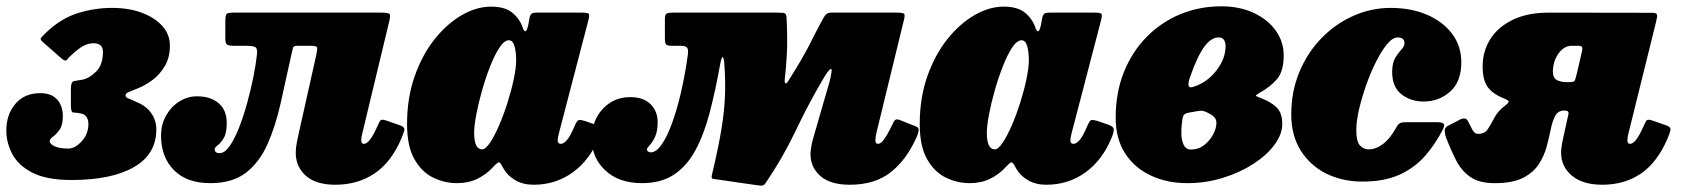

<svg xmlns="http://www.w3.org/2000/svg" viewBox="-46 -560 5331 608"><path d="M-26 -146.5Q-26 -197.5 2.8 -231.2Q31.5 -265 81.5 -265Q117 -265 135 -244.8Q153 -224.5 153 -192Q153 -164 142.8 -149.5Q132.5 -135 122 -127.5Q111.5 -120 111.5 -113Q111.5 -104 127 -96.8Q142.5 -89.5 170 -89.5Q192 -89.5 213 -113Q234 -136.5 234 -167.5Q234 -181 227.5 -190.2Q221 -199.5 206 -201.5Q193.5 -203.5 186 -203.8Q178.5 -204 178.5 -226V-280Q178.5 -302 189.8 -303.5Q201 -305 216.5 -308Q236.5 -312 258.2 -333.2Q280 -354.5 280 -396Q280 -423 250 -423Q233 -423 217.2 -414.2Q201.5 -405.5 179.5 -385Q170 -376.5 165.8 -370.5Q161.5 -364.5 150.5 -373.5L90.5 -426Q79.5 -435 84 -440.2Q88.5 -445.5 97.5 -454.5Q146 -501.5 199.8 -518.2Q253.5 -535 308.5 -535Q363 -535 404.2 -519.2Q445.5 -503.5 468.8 -476.8Q492 -450 492 -416Q492 -377.5 475.8 -350.5Q459.5 -323.5 437 -306.8Q414.5 -290 394.5 -282Q369 -271.5 360.2 -267.8Q351.5 -264 351.5 -257.5Q351.5 -251.5 361.8 -247.8Q372 -244 386 -237Q416.5 -225 432.8 -202Q449 -179 449 -150Q449 -71.5 378 -30.8Q307 10 180.5 10Q102 10 57 -13Q12 -36 -7 -72Q-26 -108 -26 -146.5Z M464 -130Q464 -166 480 -194.2Q496 -222.5 522 -238.8Q548 -255 578 -255Q621 -255 646.5 -233Q672 -211 672 -171Q672 -138.5 662.5 -122.8Q653 -107 643.5 -100.2Q634 -93.5 634 -87Q634 -75 649.5 -75Q665.5 -75 681.2 -97.5Q697 -120 711.2 -156.5Q725.5 -193 737 -235Q748.5 -277 756.5 -317Q764.5 -357 767.5 -386Q770 -407 762 -411Q754 -415 733 -415H696.5Q680 -415 673.8 -418.2Q667.5 -421.5 667.5 -439V-491Q667.5 -509.5 670.8 -514.8Q674 -520 692.5 -520H1160Q1185 -520 1188 -515.2Q1191 -510.5 1186 -490L1101.5 -138.5Q1098 -125.5 1098 -116Q1098 -104.5 1106.5 -104.5Q1124.5 -104.5 1149 -160Q1155.5 -175.5 1159.5 -179.2Q1163.5 -183 1178 -178L1222.5 -162.5Q1237 -157 1234 -146.2Q1231 -135.5 1224.5 -120Q1192 -45 1139 -10Q1086 25 1016 25Q954.5 25 922.5 -3.5Q890.5 -32 890.5 -77Q890.5 -91.5 894.2 -110Q898 -128.5 900.5 -140L955.5 -386Q959.5 -404.5 958 -409.8Q956.5 -415 939.5 -415H896.5Q883.5 -415 882 -409.2Q880.5 -403.5 877.5 -390.5Q859.5 -308.5 843 -234.5Q826.5 -160.5 801 -103.2Q775.5 -46 732.8 -13Q690 20 620 20Q545.5 20 504.8 -21.2Q464 -62.5 464 -130Z M1851.5 -126Q1822.5 -54 1768.2 -14.5Q1714 25 1644 25Q1610.5 25 1586 10.8Q1561.5 -3.5 1549.5 -24.5Q1543 -36 1541 -39.5Q1535.5 -48 1530.8 -45.2Q1526 -42.5 1515 -30.5Q1494.5 -8 1466 6Q1437.5 20 1401.5 20Q1361.5 20 1325.2 2.2Q1289 -15.5 1266 -56.5Q1243 -97.5 1243 -167.5Q1243 -250 1267 -318.2Q1291 -386.5 1330.2 -435.8Q1369.5 -485 1416.2 -512Q1463 -539 1509 -539Q1552.5 -539 1575.8 -520.2Q1599 -501.5 1609 -473.5Q1612 -462 1617.2 -461Q1622.5 -460 1627 -482L1631 -504Q1633 -513 1637.2 -516.5Q1641.5 -520 1654.5 -520H1798.5Q1816.5 -520 1818.8 -515.5Q1821 -511 1817.5 -497L1724 -138.5Q1723 -134 1721.5 -127Q1720 -120 1720 -116Q1720 -104.5 1730 -104.5Q1738.5 -104.5 1749 -116Q1759.5 -127.5 1774.5 -163Q1781 -177.5 1785.8 -179.5Q1790.5 -181.5 1807.5 -176.5L1842 -164.5Q1855 -159.5 1857 -152.5Q1859 -145.5 1851.5 -126ZM1588.5 -370Q1588.5 -395 1583.2 -413.8Q1578 -432.5 1565.5 -432.5Q1551 -432.5 1535.8 -409.5Q1520.5 -386.5 1506.2 -350.2Q1492 -314 1480.5 -273.5Q1469 -233 1462.2 -197.2Q1455.5 -161.5 1455.5 -140Q1455.5 -87 1480.5 -87Q1491.5 -87 1505.8 -108.2Q1520 -129.5 1534.5 -163Q1549 -196.5 1561.2 -235.2Q1573.5 -274 1581 -309.8Q1588.5 -345.5 1588.5 -370Z M2816 -495 2729.5 -140Q2728.5 -135.5 2727.2 -128Q2726 -120.5 2726 -116.5Q2726 -104.5 2734.5 -104.5Q2743 -104.5 2753.2 -118.2Q2763.5 -132 2780 -166Q2784.5 -176.5 2788.8 -180Q2793 -183.5 2802 -180.5L2853.5 -160Q2863 -157 2863 -149.2Q2863 -141.5 2858 -129Q2827 -57 2776.5 -16Q2726 25 2645 25Q2583.5 25 2552 -2.5Q2520.5 -30 2520.5 -73Q2520.5 -78.5 2522.8 -93.5Q2525 -108.5 2528.5 -120L2580.5 -300Q2592.5 -346.5 2584 -341.5Q2575.5 -336.5 2556.5 -303Q2514 -230.5 2473.2 -145Q2432.5 -59.5 2377.5 21Q2372.5 28.5 2362.5 27.8Q2352.5 27 2344 25.5L2213 6.5Q2207.5 5.5 2207.5 1.2Q2207.5 -3 2209.5 -11Q2229.5 -95 2238.8 -152.5Q2248 -210 2249.8 -256.5Q2251.5 -303 2248 -353.5Q2246.5 -377.5 2242.8 -379Q2239 -380.5 2234.5 -356.5Q2219.5 -273 2201.5 -204Q2183.5 -135 2156.5 -84.8Q2129.5 -34.5 2088.5 -7.2Q2047.5 20 1987 20Q1914.5 20 1871.2 -20Q1828 -60 1828 -120Q1828 -178 1862.8 -215.2Q1897.5 -252.5 1950 -252.5Q1991.5 -252.5 2014 -230.2Q2036.5 -208 2036.5 -173.5Q2036.5 -143.5 2028 -126Q2019.5 -108.5 2011 -99.8Q2002.5 -91 2002.5 -87.5Q2002.5 -82.5 2006.8 -80Q2011 -77.5 2014.5 -77.5Q2032 -77.5 2049.2 -102.2Q2066.5 -127 2082.2 -170.2Q2098 -213.5 2110.8 -268.8Q2123.5 -324 2132 -385.5Q2134.5 -402.5 2130 -408.8Q2125.5 -415 2108.5 -415H2082Q2066.5 -415 2063 -419.5Q2059.5 -424 2059.5 -440V-500Q2059.5 -514.5 2065.2 -517.2Q2071 -520 2084.5 -520H2417Q2434.5 -520 2439.5 -517.8Q2444.5 -515.5 2445 -500Q2448 -435 2445.8 -390.5Q2443.5 -346 2439 -308.5Q2438 -299.5 2441 -296.5Q2444 -293.5 2449.5 -302.5Q2474.5 -342 2489.5 -367.8Q2504.5 -393.5 2514.8 -413.5Q2525 -433.5 2535.5 -454.2Q2546 -475 2562 -504Q2570.5 -520 2585 -520H2794.5Q2814 -520 2817.2 -516Q2820.5 -512 2816 -495Z M3475 -126Q3446 -54 3391.8 -14.5Q3337.5 25 3267.5 25Q3234 25 3209.5 10.8Q3185 -3.5 3173 -24.5Q3166.5 -36 3164.5 -39.5Q3159 -48 3154.2 -45.2Q3149.5 -42.5 3138.5 -30.5Q3118 -8 3089.5 6Q3061 20 3025 20Q2985 20 2948.8 2.2Q2912.5 -15.5 2889.5 -56.5Q2866.5 -97.5 2866.5 -167.5Q2866.5 -250 2890.5 -318.2Q2914.5 -386.5 2953.8 -435.8Q2993 -485 3039.8 -512Q3086.5 -539 3132.5 -539Q3176 -539 3199.2 -520.2Q3222.5 -501.5 3232.5 -473.5Q3235.5 -462 3240.8 -461Q3246 -460 3250.5 -482L3254.5 -504Q3256.5 -513 3260.8 -516.5Q3265 -520 3278 -520H3422Q3440 -520 3442.2 -515.5Q3444.5 -511 3441 -497L3347.5 -138.5Q3346.5 -134 3345 -127Q3343.5 -120 3343.5 -116Q3343.5 -104.5 3353.5 -104.5Q3362 -104.5 3372.5 -116Q3383 -127.5 3398 -163Q3404.5 -177.5 3409.2 -179.5Q3414 -181.5 3431 -176.5L3465.5 -164.5Q3478.5 -159.5 3480.5 -152.5Q3482.5 -145.5 3475 -126ZM3212 -370Q3212 -395 3206.8 -413.8Q3201.5 -432.5 3189 -432.5Q3174.5 -432.5 3159.2 -409.5Q3144 -386.5 3129.8 -350.2Q3115.5 -314 3104 -273.5Q3092.5 -233 3085.8 -197.2Q3079 -161.5 3079 -140Q3079 -87 3104 -87Q3115 -87 3129.2 -108.2Q3143.5 -129.5 3158 -163Q3172.5 -196.5 3184.8 -235.2Q3197 -274 3204.5 -309.8Q3212 -345.5 3212 -370Z M3487 -187.5Q3487 -266.5 3512.8 -331Q3538.5 -395.5 3584.5 -442.5Q3630.5 -489.5 3691.2 -514.8Q3752 -540 3821.5 -540Q3879.5 -540 3924 -519.2Q3968.5 -498.5 3993.8 -463.2Q4019 -428 4019 -384.5Q4019 -335 3998.5 -310.2Q3978 -285.5 3941 -265Q3929.5 -258 3930.8 -256.5Q3932 -255 3950 -248Q3978 -237.5 3996.2 -220.2Q4014.5 -203 4014.5 -167.5Q4014.5 -135 3990 -101.8Q3965.5 -68.5 3923 -41Q3880.5 -13.5 3826.5 3.2Q3772.5 20 3713 20Q3650.5 20 3599 -3.8Q3547.5 -27.5 3517.2 -73.8Q3487 -120 3487 -187.5ZM3734.5 -285.5Q3776.5 -299 3805.8 -336.5Q3835 -374 3835 -414.5Q3835 -425.5 3830 -433.5Q3825 -441.5 3812.5 -441.5Q3789 -441.5 3767 -411.2Q3745 -381 3722 -314.5Q3708.5 -275.5 3734.5 -285.5ZM3751.5 -209Q3743 -207.5 3733.8 -206Q3724.5 -204.5 3717 -203Q3705.5 -200.5 3702 -194.8Q3698.5 -189 3697 -172.5Q3694.5 -155.5 3695 -135.5Q3695.5 -115.5 3702.5 -101Q3709.5 -86.5 3726 -86.5Q3749.5 -86.5 3767.5 -100.8Q3785.5 -115 3795.8 -134.8Q3806 -154.5 3806 -170.5Q3806 -183.5 3797 -191.2Q3788 -199 3774.5 -205Q3762.5 -210.5 3751.5 -209Z M4581.5 -363Q4581.5 -301 4546 -269.8Q4510.5 -238.5 4462.5 -238.5Q4420.5 -238.5 4391.2 -262Q4362 -285.5 4362.5 -334Q4363 -362 4372.8 -377.8Q4382.5 -393.5 4392 -403.5Q4401.5 -413.5 4401.5 -423Q4401.5 -441.5 4380 -441.5Q4364 -441.5 4346.2 -420Q4328.5 -398.5 4311.2 -364Q4294 -329.5 4280 -289.8Q4266 -250 4257.5 -213Q4249 -176 4249 -150Q4248.5 -113 4260 -100Q4271.5 -87 4288.5 -87Q4311 -87 4333.2 -103.8Q4355.5 -120.5 4374.5 -154.5Q4379 -163.5 4384.5 -168.2Q4390 -173 4405.5 -173H4504.5Q4520.5 -173 4525.2 -168.5Q4530 -164 4523.5 -151Q4500.5 -105.5 4468 -67.8Q4435.5 -30 4387.2 -7.5Q4339 15 4268.5 15Q4205 15 4154 -10.2Q4103 -35.5 4073 -83.2Q4043 -131 4043 -197.5Q4043 -270.5 4068.8 -332.2Q4094.5 -394 4139 -439.5Q4183.5 -485 4240 -510Q4296.5 -535 4357.5 -535Q4422.5 -535 4473 -513.2Q4523.5 -491.5 4552.5 -452.8Q4581.5 -414 4581.5 -363Z M4532.5 -126Q4530.5 -132 4529 -144Q4527.5 -156 4541 -162.5L4579.5 -182.5Q4597 -189.5 4603 -175.5Q4610.5 -160 4617.2 -148Q4624 -136 4634 -136Q4655.5 -136 4665.5 -151.2Q4675.5 -166.5 4686.5 -187.8Q4697.5 -209 4722 -227Q4731.5 -234.5 4731.5 -238.2Q4731.5 -242 4717.5 -248Q4682 -261.5 4665.5 -283.8Q4649 -306 4649 -350Q4649 -397.5 4673.2 -436Q4697.5 -474.5 4744.2 -497.2Q4791 -520 4859 -520L5186 -519.5Q5200 -519.5 5201.2 -513.2Q5202.5 -507 5198 -490L5111 -138.5Q5107.5 -125.5 5107.5 -116Q5107.5 -104.5 5116 -104.5Q5134 -104.5 5158.5 -160Q5165 -175.5 5169 -179.2Q5173 -183 5187.5 -178L5232 -162.5Q5246.5 -157 5243.5 -146.2Q5240.5 -135.5 5234 -120Q5201.5 -45 5149.8 -10Q5098 25 5028 25Q4966.5 25 4932 -3.5Q4897.5 -32 4897.5 -77Q4897.5 -88 4900 -102.2Q4902.5 -116.5 4905 -127.5L4920.5 -197.5Q4923.5 -210 4909 -210H4908Q4888 -210 4879 -193.5Q4870 -177 4864.8 -150.8Q4859.5 -124.5 4851.5 -95Q4843.5 -65.5 4826.2 -39.2Q4809 -13 4776.2 3.5Q4743.5 20 4687.5 20Q4638 20 4609.8 0.2Q4581.5 -19.5 4564.8 -52.8Q4548 -86 4532.5 -126ZM4963.5 -397Q4966 -408.5 4963.2 -411.8Q4960.5 -415 4952 -415H4931.5Q4906.5 -415 4889 -390.2Q4871.5 -365.5 4871.5 -332.5Q4871.5 -314.5 4883 -307.2Q4894.5 -300 4914 -300H4925.5Q4938.5 -300 4941 -305.5Q4943.5 -311 4947.5 -328Z"/></svg>

Font: Besley* Narrow Fatface
Style: Italic
Weight: 900
Width: 4
Italic angle: -13°
Designer: Owen Earl
Foundry: indestructible type*
Version: Version 3.000; ttfautohint (v1.8.3)